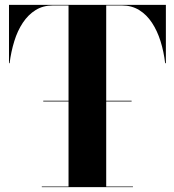

<svg xmlns="http://www.w3.org/2000/svg" viewBox="-20 -770 714 790"><path d="M158 -352.5V-355.5H521.5V-352.5ZM152 0V-2.5H262V-747.5H197Q157 -747.5 126.5 -728.5Q96 -709.5 74 -676.5Q52 -643.5 38.8 -600.5Q25.5 -557.5 19.5 -510H17V-750H662.5V-510H659.5Q654 -557.5 640.5 -600.5Q627 -643.5 605.2 -676.5Q583.5 -709.5 552.8 -728.5Q522 -747.5 482 -747.5H417V-2.5H527V0Z"/></svg>

Font: Bodoni Moda 72pt
Style: Bold
Weight: 700
Designer: Owen Earl
Foundry: indestructible type
Version: Version 2.004